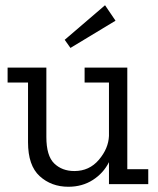

<svg xmlns="http://www.w3.org/2000/svg" viewBox="-20 -703 602 733"><path d="M421 -624 249 -520 227 -551 381 -683ZM546 0H396V-84Q375 -42 334.5 -16Q294 10 241 10Q176 10 131.5 -30.5Q87 -71 87 -160V-388H9V-445H157V-180Q157 -108 187 -79Q217 -50 264 -50Q321 -50 357.5 -93Q394 -136 396 -184V-388H303V-445H466V-57H546Z"/></svg>

Font: Zilla Slab
Style: Regular
Weight: 400
Designer: Typotheque.com
Foundry: Typotheque type foundry
Version: Version 1.1; 2017; ttfautohint (v1.6)